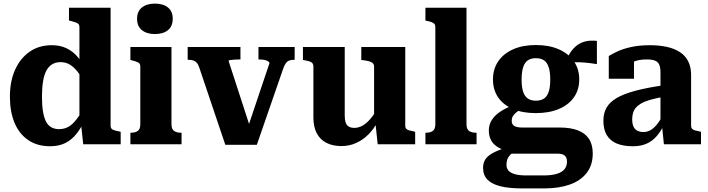

<svg xmlns="http://www.w3.org/2000/svg" viewBox="-20 -801 3932 1066"><path d="M594 -103Q594 -87 606.5 -81Q619 -75 643 -71L650 -69V0H442L429 -121L421 -115V-651Q421 -662 415.5 -667.5Q410 -673 399 -677Q388 -681 372 -685L363 -687V-758H594ZM268 -550Q314 -550 349.5 -533Q385 -516 412 -484Q439 -452 458 -405L456 -335Q432 -376 411 -402.5Q390 -429 367.5 -442.5Q345 -456 316 -456Q289 -456 269.5 -444Q250 -432 237.5 -409Q225 -386 219 -349.5Q213 -313 213 -264Q213 -217 218.5 -183Q224 -149 235 -127Q246 -105 264.5 -94.5Q283 -84 308 -84Q337 -84 360 -97Q383 -110 406 -140Q429 -170 456 -218L457 -146Q434 -96 406.5 -60.5Q379 -25 343 -7Q307 11 258 11Q187 11 137 -23Q87 -57 61 -118.5Q35 -180 35 -264Q35 -349 63.5 -413Q92 -477 144 -513.5Q196 -550 268 -550Z M840 -612Q795 -612 768 -633.5Q741 -655 741 -697Q741 -738 768 -759.5Q795 -781 840 -781Q886 -781 912.5 -759.5Q939 -738 939 -697Q939 -655 912.5 -633.5Q886 -612 840 -612ZM932 -540V-112Q932 -84 946.5 -74Q961 -64 985 -64H988V0H704V-64H706Q731 -64 745 -74Q759 -84 759 -112V-432Q759 -448 747.5 -454Q736 -460 712 -466L704 -468V-540Z M1476 -450Q1476 -456 1468 -461Q1460 -466 1447 -468.5Q1434 -471 1419 -471H1415V-540H1616V-469H1611Q1597 -469 1586 -465Q1575 -461 1567 -450Q1559 -439 1552 -419L1406 3H1231L1087 -424Q1081 -443 1073 -452Q1065 -461 1054 -465Q1043 -469 1027 -469H1022V-540H1315V-471H1310Q1295 -471 1281 -470Q1267 -469 1258 -467.5Q1249 -466 1249 -463L1381 -57L1356 -93Z M1894 -540V-158Q1894 -136 1899 -121Q1904 -106 1916 -98.5Q1928 -91 1948 -91Q1970 -91 1992 -103Q2014 -115 2036 -140.5Q2058 -166 2080 -206L2079 -130Q2057 -86 2026 -55Q1995 -24 1957 -7Q1919 10 1876 10Q1827 10 1792 -8Q1757 -26 1738.5 -61.5Q1720 -97 1720 -149V-432Q1720 -448 1709 -455Q1698 -462 1673 -466L1662 -468V-540ZM2230 -540V-102Q2230 -92 2235.5 -86Q2241 -80 2252 -77Q2263 -74 2279 -71L2285 -69V0H2077L2064 -121L2057 -129V-431Q2057 -448 2042 -455.5Q2027 -463 2003 -466L1986 -468V-540Z M2570 -758V-111Q2570 -84 2584.5 -74Q2599 -64 2623 -64H2626V0H2342V-64H2344Q2369 -64 2383 -74Q2397 -84 2397 -112V-651Q2397 -662 2392 -668Q2387 -674 2376.5 -678Q2366 -682 2350 -685L2342 -687V-758Z M3294 -445Q3257 -451 3228 -453.5Q3199 -456 3176.5 -455.5Q3154 -455 3133 -451L3113 -447Q3128 -481 3145 -507Q3162 -533 3183 -549Q3204 -565 3231.5 -571.5Q3259 -578 3294 -574ZM2955 -173Q2882 -173 2828.5 -195.5Q2775 -218 2746 -260Q2717 -302 2717 -360Q2717 -418 2746.5 -461Q2776 -504 2829.5 -527.5Q2883 -551 2955 -551Q3028 -551 3082 -527.5Q3136 -504 3166 -461Q3196 -418 3196 -360Q3196 -302 3166 -260Q3136 -218 3082 -195.5Q3028 -173 2955 -173ZM2955 -242Q2983 -242 3000.5 -254Q3018 -266 3026.5 -291.5Q3035 -317 3035 -359Q3035 -401 3026.5 -427.5Q3018 -454 3000.5 -466Q2983 -478 2955 -478Q2928 -478 2910.5 -466Q2893 -454 2884.5 -427.5Q2876 -401 2876 -359Q2876 -317 2884.5 -291.5Q2893 -266 2910.5 -254Q2928 -242 2955 -242ZM2876 245Q2808 245 2760 233.5Q2712 222 2687 197Q2662 172 2662 131Q2662 101 2677 80.5Q2692 60 2725.5 43.5Q2759 27 2814 12L2844 34Q2824 47 2812.5 59Q2801 71 2796.5 84.5Q2792 98 2792 114Q2792 133 2803 146Q2814 159 2838.5 166Q2863 173 2903 173H2998Q3043 173 3072 164Q3101 155 3114.5 138Q3128 121 3128 96Q3128 75 3116 63.5Q3104 52 3074 52H2801L2808 40Q2771 32 2745.5 17Q2720 2 2707 -21.5Q2694 -45 2694 -77Q2694 -109 2711 -135.5Q2728 -162 2760.5 -183Q2793 -204 2838 -220L2882 -201Q2860 -188 2846.5 -177Q2833 -166 2827 -155Q2821 -144 2821 -130Q2821 -111 2835 -102Q2849 -93 2879 -93H3087Q3147 -93 3188 -77.5Q3229 -62 3250 -30Q3271 2 3271 51Q3271 116 3237 159.5Q3203 203 3142.5 224Q3082 245 3004 245Z M3661 -327V-263Q3619 -255 3589 -246.5Q3559 -238 3539.5 -226.5Q3520 -215 3509.5 -202Q3499 -189 3494.5 -173Q3490 -157 3490 -139Q3490 -113 3497.5 -97.5Q3505 -82 3519 -75Q3533 -68 3553 -68Q3573 -68 3591 -78Q3609 -88 3626.5 -109Q3644 -130 3660 -164L3669 -113Q3649 -71 3624.5 -43.5Q3600 -16 3568 -2.5Q3536 11 3494 11Q3440 11 3403.5 -4.5Q3367 -20 3348.5 -51.5Q3330 -83 3330 -131Q3330 -173 3348 -204Q3366 -235 3405 -257.5Q3444 -280 3507.5 -297Q3571 -314 3661 -327ZM3666 0 3655 -109 3647 -110V-399Q3647 -424 3641 -440Q3635 -456 3618.5 -463.5Q3602 -471 3571 -471Q3528 -471 3499.5 -459Q3471 -447 3459 -431Q3452 -437 3451.5 -445Q3451 -453 3456.5 -461Q3462 -469 3472.5 -474.5Q3483 -480 3500 -480V-364H3360V-490Q3376 -500 3406 -514.5Q3436 -529 3482 -539.5Q3528 -550 3588 -550Q3641 -550 3683.5 -540.5Q3726 -531 3756 -511Q3786 -491 3801.5 -459.5Q3817 -428 3817 -385V-103Q3817 -92 3822.5 -86Q3828 -80 3839 -77Q3850 -74 3866 -71L3872 -69V0Z"/></svg>

Font: Roboto Serif SemiCondensed
Style: Bold
Weight: 700
Width: 4
Designer: Greg Gazdowicz
Foundry: Commercial Type
Version: Version 1.007